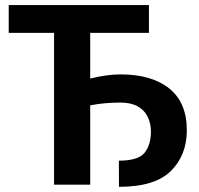

<svg xmlns="http://www.w3.org/2000/svg" viewBox="-20 -731 788 760"><path d="M451 8.5 450.5 -95Q527 -95 552 -126Q577 -157 577.5 -209Q577.5 -242.5 564.5 -269Q551.5 -295.5 524.5 -310.2Q497.5 -325 457 -325Q393 -325 337 -314V0H194V-601H14.5V-711H569.5V-601H337V-420Q403 -436.5 457 -436.5Q580.5 -436.5 650 -380.8Q719.5 -325 719.5 -215.5Q719.5 -116.5 656.2 -54Q593 8.5 451 8.5Z"/></svg>

Font: Roberto Sans
Style: Bold
Weight: 700
Designer: Google (font) & Cristiano Sobral (main changes)
Version: Version 1.000;October 12, 2021;FontCreator 14.0.0.2814 64-bi